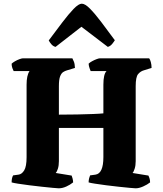

<svg xmlns="http://www.w3.org/2000/svg" viewBox="-20 -1020 884 1040"><path d="M298 0Q291 0 266 -2.5Q241 -5 207 -8.5Q173 -12 138.5 -16.5Q104 -21 78 -25Q52 -29 43 -32Q43 -56 51 -70L80 -74Q98 -76 111 -97Q124 -118 124 -169V-561Q124 -612 140 -635H54Q51 -640 47 -651Q43 -662 43 -675Q49 -681 61 -688Q73 -695 85.5 -699.5Q98 -704 103 -704H372Q375 -698 380 -686.5Q385 -675 386 -652L343 -639Q332 -636 322 -629.5Q312 -623 305.5 -606Q299 -589 299 -553V-399Q350 -399 398.5 -400Q447 -401 485 -402.5Q523 -404 540 -406V-561Q540 -618 557 -635H471Q469 -640 465 -651Q461 -662 460 -675Q467 -682 479 -688.5Q491 -695 503 -699.5Q515 -704 520 -704H788Q793 -698 797 -683.5Q801 -669 801 -652L759 -639Q741 -634 728 -618.5Q715 -603 715 -553V-147Q715 -124 709.5 -106.5Q704 -89 698 -83L784 -69Q786 -66 789.5 -55.5Q793 -45 793 -32Q778 -20 755.5 -10Q733 0 715 0Q708 0 682.5 -2.5Q657 -5 623 -8.5Q589 -12 555 -16.5Q521 -21 495 -25Q469 -29 460 -32Q460 -44 463 -55Q466 -66 468 -70L497 -74Q540 -80 540 -169V-327H299V-147Q299 -123 293.5 -106Q288 -89 282 -83L368 -69Q370 -65 373 -53.5Q376 -42 376 -32Q360 -19 339 -9.5Q318 0 298 0ZM281 -766Q268 -769 258.5 -780Q249 -791 244 -801Q283 -853 317 -898Q351 -943 378.5 -971.5Q406 -1000 423 -1000Q441 -1000 468 -972.5Q495 -945 529 -900Q563 -855 602 -802Q598 -795 588 -782.5Q578 -770 564 -766L421 -875Z"/></svg>

Font: Texturina Black
Style: Regular
Weight: 900
Designer: Guillermo Torres Carreño
Foundry: Omnibus-Type
Version: Version 1.002; ttfautohint (v1.8.3)